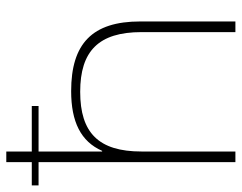

<svg xmlns="http://www.w3.org/2000/svg" viewBox="-110 -652 750 595"><g transform="rotate(-90 264.5 -355.0)"><path d="M59 -710V-631H-13V-610H59V0H92V-291C92 -424 150 -481 277 -481C403 -481 462 -424 462 -291V0H495V-295C495 -444 426 -509 279 -509C184 -509 123 -479 94 -413H92V-610H233V-631H92V-710Z"/></g></svg>

Font: LT Wave Text Thin
Style: Regular
Weight: 100
Designer: Daniel Lyons
Version: Version 2.5 (Glyphs App)